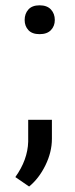

<svg xmlns="http://www.w3.org/2000/svg" viewBox="-20 -553 281 715"><path d="M71.8 -478.5Q71.8 -502 85.7 -517.6Q99.6 -533.2 127.4 -533.2Q155.3 -533.2 169.7 -517.6Q184.1 -502 184.1 -478.5Q184.1 -456.1 169.7 -440.9Q155.3 -425.8 127.4 -425.8Q99.6 -425.8 85.7 -440.9Q71.8 -456.1 71.8 -478.5ZM88.4 141.6 37.1 106.4Q83 42.5 85 -25.4V-106.9H173.3V-36.1Q173.3 13.2 149.2 62.5Q125 111.8 88.4 141.6Z"/></svg>

Font: Roboto Condensed
Style: Regular
Weight: 400
Designer: Google
Version: Version 2.001047; 2015